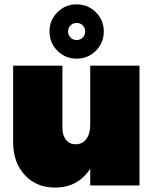

<svg xmlns="http://www.w3.org/2000/svg" viewBox="-20 -847 712 877"><path d="M40 -198.2V-546.9H265.1V-263.2Q265.1 -229 281.5 -208.5Q297.9 -188 325.2 -188Q356 -188 374 -211.9Q392.1 -235.8 392.1 -275.9V-546.9H617.2V0H392.1V-76.2Q335.9 9.8 231 9.8Q146.5 9.8 93.3 -47.4Q40 -104.5 40 -198.2ZM242.2 -615.2Q206.1 -651.4 206.1 -703.1Q206.1 -754.9 242.2 -791Q278.3 -827.1 330.1 -827.1Q381.8 -827.1 418 -791Q454.1 -754.9 454.1 -703.1Q454.1 -651.4 418 -615.2Q381.8 -579.1 330.1 -579.1Q278.3 -579.1 242.2 -615.2ZM302.2 -731Q291 -719.7 291 -703.1Q291 -686.5 302.2 -675.3Q313.5 -664.1 330.1 -664.1Q346.7 -664.1 357.9 -675.3Q369.1 -686.5 369.1 -703.1Q369.1 -719.7 357.9 -731Q346.7 -742.2 330.1 -742.2Q313.5 -742.2 302.2 -731Z"/></svg>

Font: Trueno Black
Style: Regular
Weight: 900
Designer: Julieta Ulanovsky
Foundry: Julieta Ulanovsky
Version: Version 3.001b | FøM Fix